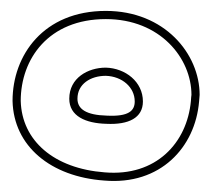

<svg xmlns="http://www.w3.org/2000/svg" viewBox="-20 -747 391 352"><path d="M3 -562C5 -479 73 -423 171 -416C274 -407 338 -477 345 -561C345 -565 346 -569 346 -573C346 -648 282 -727 174 -727C60 -727 3 -646 3 -562ZM18 -562C18 -639 69 -712 174 -712C274 -712 331 -640 331 -573C331 -572 330 -567 330 -562C323 -485 266 -423 172 -431C79 -438 20 -489 18 -562ZM107 -566C107 -534 137 -521 175 -520C216 -518 242 -531 242 -561C242 -597 210 -622 174 -623C141 -623 107 -604 107 -566ZM122 -566C122 -593 146 -608 174 -608C204 -607 227 -587 227 -561C227 -544 216 -533 176 -535C138 -536 122 -547 122 -566Z"/></svg>

Font: Snowfall
Style: BlkOl
Weight: 900
Designer: Jasper
Foundry: Cannot Into Space Fonts
Version: Version 0.9